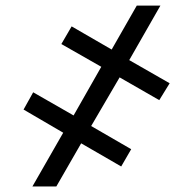

<svg xmlns="http://www.w3.org/2000/svg" viewBox="-20 -675 698 695"><path d="M413 -394.9 556.5 -312.5 594.1 -373.6 447.8 -457.4 560.7 -654.8H475.1L384.2 -495.7L239.3 -579.5L202.1 -515.6L346.6 -433.2L246.4 -257.1L100.1 -340.9L65.3 -278.4L208.8 -194.6L97.3 0H183.9L273.8 -156.2L418.7 -72.4L454.9 -134.9L310 -218.8Z"/></svg>

Font: Margiela Sans Semi Bold
Style: Regular
Weight: 600
Designer: Stefan Endress, Andreas Faust
Version: Version 1.100;FEAKit 1.0